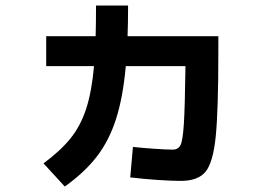

<svg xmlns="http://www.w3.org/2000/svg" viewBox="-20 -643 978 696"><path d="M452.1 0 461.9 -110.4Q493.2 -106.9 538.6 -103.8Q584 -100.6 605.5 -100.6Q626 -100.6 634.3 -116.9Q642.6 -133.3 646.5 -194.1Q650.4 -254.9 652.3 -403.3H436Q425.8 -289.6 400.4 -210.9Q375 -132.3 330.6 -75Q286.1 -17.6 214.8 33.2L137.7 -50.8Q199.2 -96.2 235.6 -141.4Q272 -186.5 292.2 -248.3Q312.5 -310.1 320.8 -403.3H147.5V-511.7H326.7Q328.1 -563 328.1 -623H444.3Q444.3 -558.1 442.4 -511.7H771.5V-455.1Q771.5 -242.7 762 -148.2Q752.4 -53.7 725.1 -20.5Q697.8 12.7 635.7 12.7Q602.1 12.7 551.3 9.3Q500.5 5.9 452.1 0Z"/></svg>

Font: Pretendard JP
Style: Bold
Weight: 700
Designer: Base glyphs from Inter by Rasmus Andersson; Hangeul glyphs from Noto Sans CJK(Source Han Sans) by Jang Soo-young and Kan
Foundry: Kil Hyung-jin
Version: Version 1.309